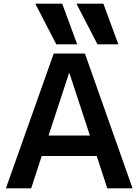

<svg xmlns="http://www.w3.org/2000/svg" viewBox="-20 -1020 750 1040"><path d="M271 -730H440L698 0H561L504 -175H206L149 0H12ZM467 -286 356 -624H354L243 -286ZM171 -1000H317L398 -780H285ZM540 -1000 621 -780H508L394 -1000Z"/></svg>

Font: Enso SemiBold
Style: Regular
Weight: 600
Designer: Coji Morishita
Foundry: UNDERFOREST DESIGN
Version: Version 1.000